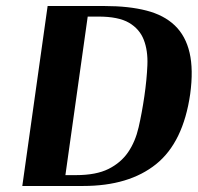

<svg xmlns="http://www.w3.org/2000/svg" viewBox="-20 -617 656 637"><path d="M54 0 138 -597H328Q407 -597 465.5 -582Q524 -567 560 -532.5Q596 -498 609 -442Q622 -386 611 -305Q588 -145 498 -72.5Q408 0 256 0ZM232 -36Q299 -36 340 -56.5Q381 -77 405 -112Q429 -147 440 -195Q451 -243 459 -298Q467 -353 469 -401Q471 -449 457 -485Q443 -521 408 -541.5Q373 -562 306 -562H271L197 -36Z"/></svg>

Font: Gamine
Style: Bold Italic
Weight: 700
Designer: Tapiwanashe Sebastian Garikayi
Version: Version 1.000